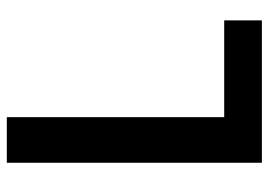

<svg xmlns="http://www.w3.org/2000/svg" viewBox="-131 -646 777 555"><g transform="rotate(-90 257.5 -368.5)"><path d="M64.5 0V-737.3H196.3V-108.9H476.1V0Z"/></g></svg>

Font: Epilogue SemiBold
Style: Regular
Weight: 600
Designer: Tyler Finck
Foundry: Etcetera Type Co
Version: Version 2.112